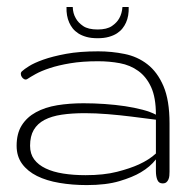

<svg xmlns="http://www.w3.org/2000/svg" viewBox="-20 -533 556 558"><path d="M67.4 -109.4Q67.4 -85.9 79.3 -69.8Q91.3 -53.7 112.8 -43.5Q134.3 -33.2 163.8 -28.6Q193.4 -23.9 228.5 -23.9Q281.7 -23.9 320.1 -33.7Q358.4 -43.5 383.8 -55.2Q413.6 -68.8 433.1 -86.9V-185.1Q397 -189.9 360.8 -194.3Q329.6 -198.2 293.7 -201.2Q257.8 -204.1 226.6 -204.1Q189 -204.1 159.4 -199.7Q129.9 -195.3 109.4 -184.6Q88.9 -173.8 78.1 -155.5Q67.4 -137.2 67.4 -109.4ZM265.1 -355Q218.8 -355 184.1 -349.1Q149.4 -343.3 124.5 -335Q99.6 -326.7 83.7 -317.9Q67.9 -309.1 59.1 -303.2Q55.2 -300.8 50.8 -302.7Q46.4 -304.7 43.5 -309.1Q40.5 -313.5 40.5 -318.6Q40.5 -323.7 45.4 -327.1Q49.8 -331.5 64.5 -340.8Q79.1 -350.1 105.7 -359.6Q132.3 -369.1 171.9 -376.5Q211.4 -383.8 265.6 -383.8Q304.7 -383.8 342 -376.2Q379.4 -368.7 408.4 -346.2Q437.5 -323.7 455.1 -282.7Q472.7 -241.7 472.7 -174.8V-34.2Q472.7 -28.3 472.2 -22.5Q471.7 -16.6 469.5 -11.5Q467.3 -6.3 463.4 -3.2Q459.5 0 452.6 0Q441.4 0 437.3 -10.3Q433.1 -20.5 433.1 -36.1V-69.8Q416.5 -48.3 389.2 -32.2Q365.7 -18.1 327.1 -6.6Q288.6 4.9 232.4 4.9Q189.9 4.9 152.6 -1.5Q115.2 -7.8 87.6 -21.5Q60.1 -35.2 44.2 -56.9Q28.3 -78.6 28.3 -109.4Q28.3 -145 43.2 -168.7Q58.1 -192.4 84.5 -206.8Q110.8 -221.2 146.2 -227.1Q181.6 -232.9 222.7 -232.9Q253.9 -232.9 284.9 -230.7Q315.9 -228.5 343.5 -224.4Q371.1 -220.2 394.3 -214.1Q417.5 -208 433.1 -199.7Q433.1 -249.5 419.2 -279.8Q405.3 -310.1 381.8 -326.9Q358.4 -343.8 328.1 -349.4Q297.9 -355 265.1 -355ZM354 -512.7Q355 -486.8 346.2 -467.3Q342.3 -458.5 335.9 -450.4Q329.6 -442.4 319.8 -436Q310.1 -429.7 296.1 -425.8Q282.2 -421.9 263.7 -421.9Q244.6 -421.9 231 -425.8Q217.3 -429.7 207.5 -436Q197.8 -442.4 191.4 -450.4Q185.1 -458.5 181.2 -467.3Q172.4 -486.8 173.3 -512.7H191.4Q191.9 -494.1 200.2 -480Q207 -467.3 221.7 -457.3Q236.3 -447.3 263.7 -447.3Q290.5 -447.3 305.2 -457.3Q319.8 -467.3 326.7 -480Q334.5 -494.1 335.9 -512.7Z"/></svg>

Font: Gruppo
Style: Regular
Weight: 400
Foundry: Vernon Adams
Version: Version 1.000